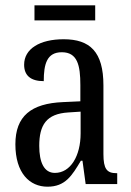

<svg xmlns="http://www.w3.org/2000/svg" viewBox="-20 -694 494 724"><path d="M110 -617H339V-674H110ZM159 10C226 10 251 -31 285 -88H291L303 0H422V-41H419C383 -41 370 -57 370 -113V-372C370 -499 319 -546 220 -546C130 -546 71 -510 71 -450C71 -409 96 -388 145 -388C145 -453 157 -497 213 -497C272 -497 283 -448 283 -373V-312L218 -309C97 -304 38 -256 38 -150C38 -41 92 10 159 10ZM187 -42C146 -42 128 -82 128 -144C128 -223 155 -265 238 -270L284 -273V-191C284 -106 246 -42 187 -42Z"/></svg>

Font: Noto Serif Myanmar ExtCond
Style: Regular
Weight: 400
Width: 2
Designer: Ben Mitchell and the Monotype Design Team
Foundry: Monotype Imaging Inc.
Version: Version 2.106